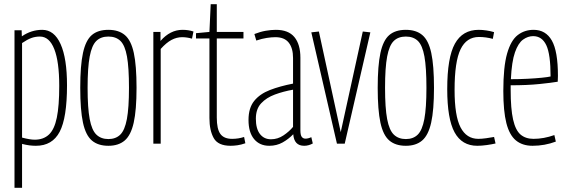

<svg xmlns="http://www.w3.org/2000/svg" viewBox="-20 -684 2702 914"><path d="M49 210V-540H83L84 -511Q129 -542 181 -542Q238 -542 268.5 -474Q299 -406 299 -278Q299 -123 264 -56.5Q229 10 151 10Q136 10 120 8Q104 6 85 1V210ZM145 -19Q187 -19 213 -43.5Q239 -68 250.5 -124Q262 -180 262 -275Q262 -390 238.5 -450Q215 -510 170 -510Q148 -510 129 -503Q110 -496 85 -479V-29Q123 -19 145 -19Z M362 -266Q362 -372 375 -432Q388 -492 417 -517Q446 -542 496 -542Q545 -542 574.5 -517Q604 -492 617 -432Q630 -372 630 -266Q630 -160 616.5 -100Q603 -40 573.5 -15Q544 10 496 10Q447 10 417.5 -15Q388 -40 375 -100Q362 -160 362 -266ZM397 -266Q397 -170 407 -117Q417 -64 439 -43Q461 -22 496 -22Q531 -22 552.5 -43Q574 -64 584 -117Q594 -170 594 -266Q594 -362 584.5 -415Q575 -468 553.5 -489Q532 -510 496 -510Q460 -510 438.5 -489Q417 -468 407 -415Q397 -362 397 -266Z M744 -532V-489Q790 -542 849 -542Q877 -542 901 -534L894 -500Q870 -507 847 -507Q821 -507 796.5 -494Q772 -481 745 -451V0H710V-532Z M1078 10Q1018 10 997.5 -26.5Q977 -63 977 -122V-501H913V-526L977 -532L983 -664H1012V-532H1139V-501H1012V-124Q1012 -70 1029 -46.5Q1046 -23 1085 -23Q1115 -23 1142 -32L1148 -2Q1128 5 1110.5 7.5Q1093 10 1078 10Z M1163 -113Q1163 -170 1190 -203.5Q1217 -237 1265 -255.5Q1313 -274 1375 -286V-408Q1375 -455 1354.5 -481Q1334 -507 1291 -507Q1273 -507 1250 -503.5Q1227 -500 1200 -491L1191 -522Q1219 -533 1245 -537.5Q1271 -542 1293 -542Q1353 -542 1381.5 -507.5Q1410 -473 1410 -409V-64Q1410 -41 1416.5 -32.5Q1423 -24 1434 -24Q1447 -24 1462 -31L1469 -1Q1449 10 1428 10Q1380 10 1376 -45Q1354 -22 1325.5 -6Q1297 10 1262 10Q1216 10 1189.5 -22Q1163 -54 1163 -113ZM1198 -119Q1198 -71 1217.5 -46Q1237 -21 1270 -21Q1302 -21 1329.5 -39.5Q1357 -58 1375 -80V-257Q1329 -249 1288.5 -234Q1248 -219 1223 -192Q1198 -165 1198 -119Z M1584 0 1462 -530 1498 -534 1602 -55 1707 -534 1743 -530 1621 0Z M1778 -266Q1778 -372 1791 -432Q1804 -492 1833 -517Q1862 -542 1912 -542Q1961 -542 1990.5 -517Q2020 -492 2033 -432Q2046 -372 2046 -266Q2046 -160 2032.5 -100Q2019 -40 1989.5 -15Q1960 10 1912 10Q1863 10 1833.5 -15Q1804 -40 1791 -100Q1778 -160 1778 -266ZM1813 -266Q1813 -170 1823 -117Q1833 -64 1855 -43Q1877 -22 1912 -22Q1947 -22 1968.5 -43Q1990 -64 2000 -117Q2010 -170 2010 -266Q2010 -362 2000.5 -415Q1991 -468 1969.5 -489Q1948 -510 1912 -510Q1876 -510 1854.5 -489Q1833 -468 1823 -415Q1813 -362 1813 -266Z M2109 -260Q2109 -410 2145.5 -476Q2182 -542 2259 -542Q2276 -542 2296 -539Q2316 -536 2332 -531L2326 -499Q2293 -508 2260 -508Q2201 -508 2172.5 -449.5Q2144 -391 2144 -256Q2144 -132 2172.5 -77.5Q2201 -23 2257 -23Q2273 -23 2294.5 -26Q2316 -29 2332 -32L2339 -1Q2322 3 2297.5 6.5Q2273 10 2252 10Q2179 10 2144 -54Q2109 -118 2109 -260Z M2515 10Q2467 10 2436 -15.5Q2405 -41 2390.5 -98Q2376 -155 2376 -251Q2376 -366 2394 -429Q2412 -492 2444.5 -517Q2477 -542 2520 -542Q2578 -542 2607 -491Q2636 -440 2636 -323Q2636 -318 2635.5 -308Q2635 -298 2635 -295Q2606 -290 2548 -284Q2490 -278 2411 -278Q2411 -267 2411 -256Q2411 -166 2422.5 -115Q2434 -64 2458 -43.5Q2482 -23 2520 -23Q2568 -23 2619 -41L2626 -10Q2573 10 2515 10ZM2412 -307Q2452 -307 2491 -309Q2530 -311 2559.5 -314Q2589 -317 2601 -320Q2601 -426 2580.5 -469Q2560 -512 2518 -512Q2493 -512 2470 -495.5Q2447 -479 2431.5 -435Q2416 -391 2412 -307Z"/></svg>

Font: Georama Condensed ExtraLight
Style: Regular
Weight: 200
Width: 3
Designer: Jean-Baptiste Levee
Foundry: Production Type
Version: Version 1.000